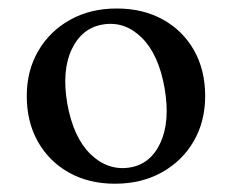

<svg xmlns="http://www.w3.org/2000/svg" viewBox="-20 -730 549 452"><path d="M255 -710Q316.5 -710 363.5 -684Q410.5 -658 436.8 -611.5Q463 -565 463 -504Q463 -444 436 -397.5Q409 -351 361 -324.2Q313 -297.5 250.5 -297.5Q189 -297.5 142.2 -323.8Q95.5 -350 69.2 -396.5Q43 -443 43 -504Q43 -563.5 70 -610Q97 -656.5 144.8 -683.2Q192.5 -710 255 -710ZM284.5 -335.5Q334 -343 357.5 -393.5Q381 -444 367.5 -522.5Q353.5 -602 313.8 -641.2Q274 -680.5 223 -672.5Q173 -664.5 149 -614.2Q125 -564 138.5 -485.5Q153 -406 193.2 -367Q233.5 -328 284.5 -335.5Z"/></svg>

Font: Fraunces 72pt Soft
Style: Regular
Weight: 400
Version: Version 1.000;[b76b70a41]